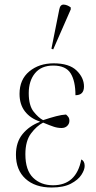

<svg xmlns="http://www.w3.org/2000/svg" viewBox="-20 -825 427 855"><path d="M210 10Q136 10 93.5 -29Q51 -68 51 -136Q51 -192 80.5 -228Q110 -264 157 -282V-284Q115 -298 91 -329Q67 -360 67 -407Q67 -471 110.5 -507Q154 -543 219 -543Q288 -543 321 -511Q354 -479 354 -440Q354 -401 316 -401Q316 -464 294.5 -498.5Q273 -533 217 -533Q164 -533 136 -499Q108 -465 108 -410Q108 -355 130 -327.5Q152 -300 172 -290Q205 -301 230 -307.5Q255 -314 274 -315Q279 -311 284 -304.5Q289 -298 289 -287Q289 -274 279.5 -264.5Q270 -255 254 -255Q237 -255 220 -260.5Q203 -266 172 -279Q143 -264 118 -230.5Q93 -197 93 -138Q93 -67 127.5 -33.5Q162 0 216 0Q320 0 342 -115Q357 -108 357 -86Q357 -69 342.5 -46.5Q328 -24 295.5 -7Q263 10 210 10ZM217 -605 209 -608 244 -783Q248 -805 263.5 -804.5Q279 -804 295 -792V-783Z"/></svg>

Font: Noto Serif Display Condensed ExtraLight
Style: Regular
Weight: 200
Width: 3
Designer: Monotype Design Team
Foundry: Monotype Imaging Inc.
Version: Version 2.009